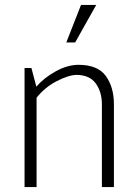

<svg xmlns="http://www.w3.org/2000/svg" viewBox="-20 -762 556 782"><path d="M310 -742H372L286 -589H250ZM80 0V-485H108L128 -409Q159 -445 207 -471.5Q255 -498 300 -498Q378 -498 411 -452.5Q444 -407 444 -337V0H395V-337Q395 -387 370.5 -421.5Q346 -456 293 -457Q261 -457 212 -432Q163 -407 129 -364V0Z"/></svg>

Font: Palanquin Thin
Style: Regular
Weight: 250
Designer: Pria Ravichandran
Version: Version 1.001